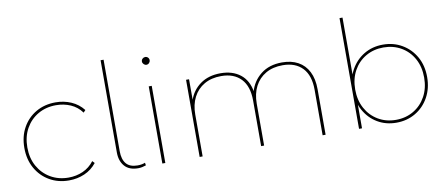

<svg xmlns="http://www.w3.org/2000/svg" viewBox="-67 -1003 2940 1267"><g transform="rotate(-10 1403.5 -369.5)"><path d="M308 3Q235 3 177.5 -30.5Q120 -64 87 -123Q54 -182 54 -259Q54 -336 87 -395Q120 -454 177.5 -487Q235 -520 308 -520Q364 -520 412.5 -499Q461 -478 494 -436L480 -421Q450 -462 405 -481.5Q360 -501 308 -501Q241 -501 188 -470.5Q135 -440 104.5 -385.5Q74 -331 74 -259Q74 -187 104.5 -132.5Q135 -78 188 -47Q241 -16 308 -16Q360 -16 405 -36Q450 -56 480 -96L494 -81Q461 -39 412.5 -18Q364 3 308 3Z M771 3Q711 3 680.5 -32Q650 -67 650 -124V-742H670V-129Q670 -74 694.5 -45Q719 -16 770 -16Q786 -16 799 -18.5Q812 -21 821 -25L824 -7Q813 -3 799 0Q785 3 771 3Z M933 0V-517H953V0ZM943 -660Q933 -660 925 -668Q917 -676 917 -686Q917 -697 925 -704.5Q933 -712 943 -712Q954 -712 961.5 -704.5Q969 -697 969 -686Q969 -676 961.5 -668Q954 -660 943 -660Z M1183 0V-517H1203V-371L1201 -374Q1223 -441 1278 -480.5Q1333 -520 1414 -520Q1494 -520 1546 -479.5Q1598 -439 1611 -359L1608 -360Q1627 -431 1683.5 -475.5Q1740 -520 1826 -520Q1888 -520 1933 -495.5Q1978 -471 2002.5 -423Q2027 -375 2027 -305V0H2007V-305Q2007 -401 1959.5 -451Q1912 -501 1827 -501Q1761 -501 1713.5 -473.5Q1666 -446 1640.5 -396.5Q1615 -347 1615 -281V0H1595V-305Q1595 -401 1547.5 -451Q1500 -501 1415 -501Q1349 -501 1301.5 -473.5Q1254 -446 1228.5 -396.5Q1203 -347 1203 -281V0Z M2502 3Q2431 3 2375 -30.5Q2319 -64 2286.5 -123.5Q2254 -183 2254 -259Q2254 -336 2286.5 -394.5Q2319 -453 2375 -486.5Q2431 -520 2502 -520Q2573 -520 2630 -486.5Q2687 -453 2720 -394.5Q2753 -336 2753 -259Q2753 -183 2720 -123.5Q2687 -64 2630 -30.5Q2573 3 2502 3ZM2251 0V-742H2271V-330L2261 -260L2271 -190V0ZM2502 -16Q2568 -16 2620.5 -47Q2673 -78 2703 -133Q2733 -188 2733 -259Q2733 -331 2703 -385.5Q2673 -440 2620.5 -470.5Q2568 -501 2502 -501Q2436 -501 2383.5 -470.5Q2331 -440 2301 -385.5Q2271 -331 2271 -259Q2271 -188 2301 -133Q2331 -78 2383.5 -47Q2436 -16 2502 -16Z"/></g></svg>

Font: Montserrat Alternates Thin
Style: Regular
Weight: 100
Designer: Julieta Ulanovsky
Foundry: Julieta Ulanovsky
Version: Version 9.000